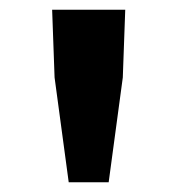

<svg xmlns="http://www.w3.org/2000/svg" viewBox="-20 -800 365 394"><path d="M121 -426 92 -641 87 -780H237L232 -641L203 -426Z"/></svg>

Font: Swei Fan Sans CJK TC
Style: Bold
Weight: 700
Version: Version 2.130